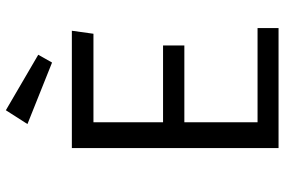

<svg xmlns="http://www.w3.org/2000/svg" viewBox="-174 -774 949 640"><g transform="rotate(-90 300.0 -454.5)"><path d="M252 -909 206 -837 411 -755 437 -801ZM212 -617H507L517 -689H126V0H526V-70H212V-314H468V-385H212Z"/></g></svg>

Font: FiraMono Nerd Font
Style: Regular
Weight: 400
Designer: Carrois Corporate & Edenspiekermann AG
Foundry: Carrois Corporate GbR & Edenspiekermann AG
Version: Version 003.206;Nerd Fonts 3.3.0